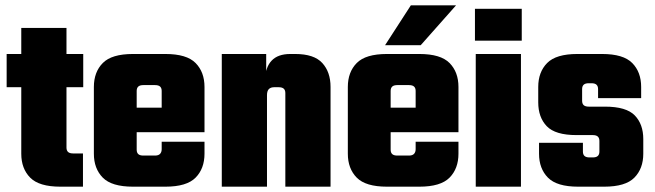

<svg xmlns="http://www.w3.org/2000/svg" viewBox="-20 -702 2464 722"><path d="M230 -597V-147Q230 -136 236 -130.5Q242 -125 255 -125H292V0H207Q127 0 93.5 -34Q60 -68 60 -124V-597ZM293 -499V-374H5V-499Z M494 -360V-139Q494 -128 500 -122.5Q506 -117 519 -117H548V0H480Q400 0 366.5 -34Q333 -68 333 -124V-375Q333 -431 366.5 -465Q400 -499 480 -499H547V-382H519Q506 -382 500 -376.5Q494 -371 494 -360ZM588 -227V-360Q588 -371 582 -376.5Q576 -382 563 -382H542V-499H602Q682 -499 715.5 -465Q749 -431 749 -375V-227ZM588 -141V-169H749V-124Q749 -68 715.5 -34Q682 0 602 0H542V-117H563Q576 -117 582 -123.5Q588 -130 588 -141ZM749 -297V-205H374V-297Z M984 0H814V-499H981V-404H984ZM1223 0H1053V-352Q1053 -363 1047 -368.5Q1041 -374 1028 -374H1011Q998 -374 991 -367Q984 -360 984 -344V-317H978V-407Q978 -449 1001.5 -474Q1025 -499 1072 -499H1090Q1161 -499 1192 -465Q1223 -431 1223 -375Z M1449 -360V-139Q1449 -128 1455 -122.5Q1461 -117 1474 -117H1503V0H1435Q1355 0 1321.5 -34Q1288 -68 1288 -124V-375Q1288 -431 1321.5 -465Q1355 -499 1435 -499H1502V-382H1474Q1461 -382 1455 -376.5Q1449 -371 1449 -360ZM1543 -227V-360Q1543 -371 1537 -376.5Q1531 -382 1518 -382H1497V-499H1557Q1637 -499 1670.5 -465Q1704 -431 1704 -375V-227ZM1543 -141V-169H1704V-124Q1704 -68 1670.5 -34Q1637 0 1557 0H1497V-117H1518Q1531 -117 1537 -123.5Q1543 -130 1543 -141ZM1704 -297V-205H1329V-297ZM1428 -532 1525 -682H1695L1562 -532Z M1939 0H1769V-499H1939ZM1766 -549V-669H1942V-549Z M2234 -132V-172Q2234 -183 2228 -188.5Q2222 -194 2209 -194H2148Q2068 -194 2036 -227.5Q2004 -261 2004 -317V-375Q2004 -431 2037.5 -465Q2071 -499 2151 -499H2244Q2324 -499 2357.5 -465Q2391 -431 2391 -375V-333H2229V-367Q2229 -378 2223 -383.5Q2217 -389 2204 -389H2194Q2181 -389 2175 -383.5Q2169 -378 2169 -367V-323Q2169 -312 2175 -306.5Q2181 -301 2194 -301H2255Q2335 -301 2367 -268Q2399 -235 2399 -179V-124Q2399 -68 2365.5 -34Q2332 0 2252 0H2154Q2074 0 2040.5 -34Q2007 -68 2007 -124V-165H2172V-132Q2172 -121 2178 -115.5Q2184 -110 2197 -110H2209Q2222 -110 2228 -115.5Q2234 -121 2234 -132Z"/></svg>

Font: Teko Variable Light
Style: Regular
Weight: 300
Designer: Manushi Parikh, Jonny Pinhorn
Foundry: Indian Type Foundry
Version: Version 3.000